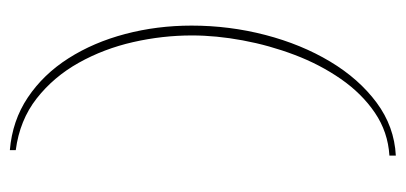

<svg xmlns="http://www.w3.org/2000/svg" viewBox="-237 -469 824 390"><g transform="rotate(90 175.0 -274.0)"><path d="M285 118Q225 113 178 81.5Q131 50 98.5 -1Q66 -52 49 -116.5Q32 -181 32 -251Q32 -328 51 -401Q70 -474 105 -532.5Q140 -591 188.5 -627Q237 -663 296 -666V-653Q248 -650 209 -623.5Q170 -597 140.5 -554.5Q111 -512 91.5 -460.5Q72 -409 62 -355Q52 -301 52 -252Q52 -192 65.5 -132.5Q79 -73 107.5 -22Q136 29 180 63.5Q224 98 285 106Z"/></g></svg>

Font: Smooch Sans Thin Thin
Style: Regular
Weight: 250
Version: Version 1.010